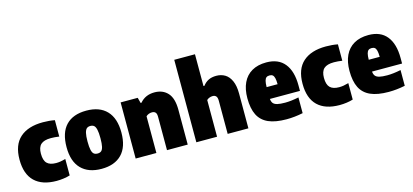

<svg xmlns="http://www.w3.org/2000/svg" viewBox="-66 -1307 3906 1817"><g transform="rotate(-15 1887.0 -398.5)"><path d="M23 -274Q23 -417.5 102.5 -488.2Q182 -559 327.5 -559Q389.5 -559 443 -548.5V-388Q399 -394.5 362 -394.5Q294 -394.5 263.5 -366.5Q233 -338.5 233 -276Q233 -210 261.5 -181.8Q290 -153.5 350.5 -153.5Q371.5 -153.5 393 -157Q414.5 -160.5 443 -168.5V-7.5Q414.5 1.5 380.2 6.2Q346 11 311.5 11Q171 11 97 -60.5Q23 -132 23 -274Z M483.5 -272Q483.5 -414.5 552.8 -486.8Q622 -559 752.5 -559Q882 -559 951.5 -486Q1021 -413 1021 -273.5Q1021 -133 951 -61Q881 11 752.5 11Q624 11 553.8 -60.8Q483.5 -132.5 483.5 -272ZM815.5 -272Q815.5 -326.5 808.5 -356.5Q801.5 -386.5 788 -397.8Q774.5 -409 752.5 -409Q730.5 -409 717 -397.8Q703.5 -386.5 696.2 -357Q689 -327.5 689 -273.5Q689 -219.5 695.8 -190.2Q702.5 -161 716.2 -150Q730 -139 752.5 -139Q775 -139 788.5 -150Q802 -161 808.8 -189.8Q815.5 -218.5 815.5 -272Z M1087.5 -550H1255L1269 -496H1277.5Q1330.5 -559 1420.5 -559Q1501.5 -559 1549.5 -506.5Q1597.5 -454 1597.5 -341.5V0H1394.5V-327Q1394.5 -357.5 1382.8 -370Q1371 -382.5 1348.5 -382.5Q1331.5 -382.5 1316.2 -376.2Q1301 -370 1290.5 -359.5V0H1087.5Z M1682 -808H1885V-496.5H1894.5Q1917 -527 1949 -543Q1981 -559 2026 -559Q2073.5 -559 2110.8 -536.8Q2148 -514.5 2170 -465.8Q2192 -417 2192 -341.5V0H1989V-324.5Q1989 -356 1977.2 -369.2Q1965.5 -382.5 1943 -382.5Q1927 -382.5 1911 -376.2Q1895 -370 1885 -359.5V0H1682Z M2755 -216H2460.5Q2463 -188 2475.5 -173Q2488 -158 2515.5 -151.2Q2543 -144.5 2592.5 -144.5Q2649 -144.5 2725 -160V-6Q2643 11 2564.5 11Q2455 11 2387.2 -19.2Q2319.5 -49.5 2287.8 -112.5Q2256 -175.5 2256 -277Q2256 -365 2285.8 -428.2Q2315.5 -491.5 2373.8 -525.2Q2432 -559 2516 -559Q2634 -559 2694.5 -483.8Q2755 -408.5 2755 -270ZM2459.5 -332H2567Q2566.5 -371 2561 -392.8Q2555.5 -414.5 2544.2 -423.2Q2533 -432 2514 -432Q2494.5 -432 2483 -423.2Q2471.5 -414.5 2465.8 -393Q2460 -371.5 2459.5 -332Z M2796 -274Q2796 -417.5 2875.5 -488.2Q2955 -559 3100.5 -559Q3162.5 -559 3216 -548.5V-388Q3172 -394.5 3135 -394.5Q3067 -394.5 3036.5 -366.5Q3006 -338.5 3006 -276Q3006 -210 3034.5 -181.8Q3063 -153.5 3123.5 -153.5Q3144.5 -153.5 3166 -157Q3187.5 -160.5 3216 -168.5V-7.5Q3187.5 1.5 3153.2 6.2Q3119 11 3084.5 11Q2944 11 2870 -60.5Q2796 -132 2796 -274Z M3755.5 -216H3461Q3463.5 -188 3476 -173Q3488.5 -158 3516 -151.2Q3543.5 -144.5 3593 -144.5Q3649.5 -144.5 3725.5 -160V-6Q3643.5 11 3565 11Q3455.5 11 3387.8 -19.2Q3320 -49.5 3288.2 -112.5Q3256.5 -175.5 3256.5 -277Q3256.5 -365 3286.2 -428.2Q3316 -491.5 3374.2 -525.2Q3432.5 -559 3516.5 -559Q3634.5 -559 3695 -483.8Q3755.5 -408.5 3755.5 -270ZM3460 -332H3567.5Q3567 -371 3561.5 -392.8Q3556 -414.5 3544.8 -423.2Q3533.5 -432 3514.5 -432Q3495 -432 3483.5 -423.2Q3472 -414.5 3466.2 -393Q3460.5 -371.5 3460 -332Z"/></g></svg>

Font: Encode Sans SemiCondensed Black
Style: Regular
Weight: 900
Width: 4
Designer: Multiple Designers
Foundry: Impallari Type
Version: Version 2.000